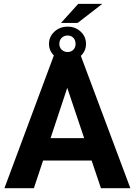

<svg xmlns="http://www.w3.org/2000/svg" viewBox="-20 -996 713 1016"><path d="M247.6 -265.1H425.3L335.9 -531.2ZM464.8 -146.5H208L159.2 0H3.4L268.1 -710.9H403.8L669.9 0H514.2ZM293.9 -763.7Q293.9 -745.1 306.6 -732.9Q319.3 -720.7 337.9 -720.7Q356.4 -720.7 368.2 -732.9Q379.9 -745.1 379.9 -763.7Q379.9 -783.7 368.2 -795.9Q356.4 -808.1 337.9 -808.1Q319.3 -808.1 306.6 -795.9Q293.9 -783.7 293.9 -763.7ZM239.3 -763.7Q239.3 -801.8 267.8 -828.4Q296.4 -855 337.9 -855Q378.9 -855 407 -828.6Q435.1 -802.2 435.1 -763.7Q435.1 -726.1 407.7 -700.2Q380.4 -674.3 337.9 -674.3Q294.9 -674.3 267.1 -700.4Q239.3 -726.6 239.3 -763.7ZM394 -975.6H521.5L390.6 -874.5H302.7Z"/></svg>

Font: MAUL Bold
Style: Bold
Weight: 700
Designer: MAUL
Version: Version 1.0; 2020; ttfautohint (v1.8.3)